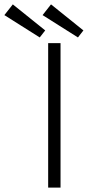

<svg xmlns="http://www.w3.org/2000/svg" viewBox="-150 -857 401 877"><path d="M70 -660H126.5V0H70ZM206 -686 44.5 -788 83 -837 231 -718ZM31.5 -686 -130 -788 -91.5 -837 56.5 -718Z"/></svg>

Font: League Spartan Thin Light
Style: Regular
Weight: 300
Version: Version 2.002